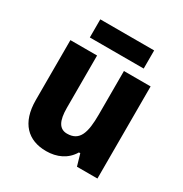

<svg xmlns="http://www.w3.org/2000/svg" viewBox="-169 -850 947 991"><g transform="rotate(30 305.0 -354.5)"><path d="M466 -719H145V-611H466ZM543 -549H384V-290C384 -182 366 -122 291 -122C244 -122 224 -161 224 -237V-549H65V-192C65 -56 134 10 242 10C306 10 361 -15 393 -69H401L421 0H543Z"/></g></svg>

Font: Noto Sans Gujarati UI SemiCondensed ExtraBold
Style: Regular
Weight: 800
Width: 4
Designer: Jelle Bosma - Monotype Design Team, Universal Thirst
Foundry: Monotype Imaging Inc.
Version: Version 2.106